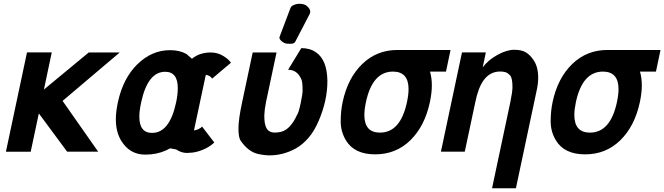

<svg xmlns="http://www.w3.org/2000/svg" viewBox="-20 -801 3508 1014"><path d="M185.1 -202.1 142.1 0.5H11.2L122.6 -524.4H253.4L211.9 -328.1L448.7 -523.9H612.3L310.5 -268.1L498.5 0H334.5Z M725.6 -260.7Q715.8 -215.8 715.8 -185.1Q715.8 -99.1 783.2 -99.1Q876 -99.1 910.2 -260.7Q918.9 -300.8 918.9 -335.9Q918.9 -421.9 852.1 -421.9Q760.3 -421.9 725.6 -260.7ZM1199.7 -469.7 1100.1 -385.7Q1090.8 -402.3 1066.9 -405.8L1004.4 -112.3Q1014.2 -112.8 1027.1 -118.7Q1040 -124.5 1047.4 -132.3L1111.8 -48.3Q1084.5 -22.9 1047.4 -8.5Q1010.3 5.9 980 5.9Q972.2 6.8 967.8 6.8Q937.5 6.8 910.6 -11.7L878.4 -17.6L856 -6.3Q807.1 15.6 747.1 15.6Q664.6 15.6 619.6 -58.6Q591.8 -105 591.8 -170.9Q591.8 -209.5 602.5 -260.7Q629.9 -388.2 706.1 -462.2Q782.2 -536.1 877.9 -536.1Q928.2 -536.1 964.4 -516.1L993.7 -490.7Q1034.2 -523.9 1092.8 -523.9Q1128.4 -523.9 1157.7 -506.3Q1187 -488.8 1199.7 -469.7Z M1540 -582Q1534.2 -569.8 1516.1 -569.8Q1498 -569.8 1489.5 -571.3Q1481 -572.8 1469.7 -581.5Q1452.1 -595.2 1456.5 -606.4L1513.7 -757.8Q1518.1 -769 1531.5 -774.7Q1544.9 -780.3 1556.6 -780.8H1563Q1587.9 -780.8 1601.1 -769Q1624.5 -749 1616.2 -728.5ZM1465.3 -105Q1514.2 -118.2 1548.8 -194.3Q1556.6 -203.1 1567.4 -253.4Q1578.1 -303.7 1578.1 -323.2Q1578.1 -342.8 1576.4 -361.3Q1574.7 -379.9 1563.5 -397.5Q1541.5 -432.6 1501.5 -432.6L1571.3 -546.9Q1617.2 -546.9 1649.4 -524.4Q1707 -484.4 1709 -376V-371.6Q1709 -270.5 1663.6 -164.1Q1640.6 -109.4 1609.1 -73Q1577.6 -36.6 1541.5 -16.6Q1475.1 19.5 1404.3 19.5Q1375.5 19.5 1341.3 11.7Q1291.5 0 1251.5 -57.1Q1239.3 -74.2 1239.3 -122.6Q1239.3 -170.9 1258.8 -261.2L1314.5 -523.9H1440.4L1384.8 -261.7Q1377 -223.1 1376 -193.4V-187Q1376 -127 1399.4 -109.9Q1414.6 -100.1 1433.6 -100.8Q1452.6 -101.6 1465.3 -105Z M1789.6 -262.2Q1816.4 -388.7 1893.1 -462.9Q1969.7 -537.1 2079.1 -537.1H2359.4L2335.4 -422.9H2251Q2260.7 -389.6 2260.7 -350.1Q2260.7 -310.5 2250.5 -262.2Q2223.6 -135.3 2147.5 -60.5Q2071.3 14.2 1961.4 14.2Q1851.6 14.2 1807.1 -59.6Q1779.3 -105.5 1779.3 -159.7Q1779.3 -213.9 1789.6 -262.2ZM1912.6 -262.2Q1904.3 -222.2 1904.3 -193.8Q1904.3 -100.6 1986.8 -100.6Q2095.2 -100.6 2129.4 -262.2Q2137.7 -301.3 2137.7 -330.1Q2137.7 -422.9 2055.2 -422.9Q1947.3 -422.9 1912.6 -262.2Z M2434.6 0H2308.6L2419.9 -524.4H2545.9L2529.3 -445.3Q2559.6 -485.4 2608.2 -511.7Q2656.7 -538.1 2695.6 -538.1Q2734.4 -538.1 2756.8 -524.7Q2779.3 -511.2 2797.4 -484.4Q2822.3 -448.7 2822.3 -390.6Q2822.3 -360.4 2814.9 -326.2L2704.6 193.4H2578.6L2675.3 -262.2Q2686.5 -316.9 2686.5 -340.3Q2686.5 -389.2 2674.1 -402.6Q2661.6 -416 2649.7 -419.7Q2637.7 -423.3 2621.6 -423.3Q2567.4 -423.3 2533.7 -376.5Q2505.9 -337.9 2490.2 -261.7Z M2898.4 -262.2Q2925.3 -388.7 3002 -462.9Q3078.6 -537.1 3188 -537.1H3468.3L3444.3 -422.9H3359.9Q3369.6 -389.6 3369.6 -350.1Q3369.6 -310.5 3359.4 -262.2Q3332.5 -135.3 3256.3 -60.5Q3180.2 14.2 3070.3 14.2Q2960.4 14.2 2916 -59.6Q2888.2 -105.5 2888.2 -159.7Q2888.2 -213.9 2898.4 -262.2ZM3021.5 -262.2Q3013.2 -222.2 3013.2 -193.8Q3013.2 -100.6 3095.7 -100.6Q3204.1 -100.6 3238.3 -262.2Q3246.6 -301.3 3246.6 -330.1Q3246.6 -422.9 3164.1 -422.9Q3056.2 -422.9 3021.5 -262.2Z"/></svg>

Font: Tuffy
Style: BoldItalic
Weight: 700
Italic angle: -12°
Designer: Thatcher Ulrich, Karoly Barta, Michael Everson
Version: Version 001.271